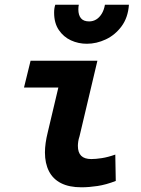

<svg xmlns="http://www.w3.org/2000/svg" viewBox="-20 -784 600 816"><path d="M326 12Q274 12 239.5 -5.5Q205 -23 188 -56.5Q171 -90 171 -136Q171 -155 174 -176.5Q177 -198 183 -222L228 -412H82L110 -526H394L318 -205Q314 -193 312.5 -182.5Q311 -172 311 -164Q311 -136 325 -122Q339 -108 368 -108Q387 -108 413 -112Q439 -116 470 -127L472 -15Q431 1 394.5 6.5Q358 12 326 12ZM349 -598Q313 -598 281.5 -612.5Q250 -627 230 -656.5Q210 -686 210 -730Q210 -750 215 -764H315Q314 -759 313.5 -754.5Q313 -750 313 -744Q313 -720 324 -706.5Q335 -693 359 -693Q375 -693 388.5 -701Q402 -709 412 -725Q422 -741 426 -764H528Q524 -709 496.5 -672Q469 -635 429.5 -616.5Q390 -598 349 -598Z"/></svg>

Font: Ubuntu Sans Mono
Style: Italic
Weight: 400
Italic angle: -13.5°
Monospace: yes
Designer: Dalton Maag Ltd
Foundry: Dalton Maag Ltd
Version: Version 1.006